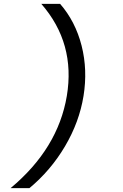

<svg xmlns="http://www.w3.org/2000/svg" viewBox="-20 -810 640 1000"><path d="M133 170H35Q282 -36 328 -310Q374 -585 195 -790H293Q373 -698 405 -572Q437 -446 415 -310Q393 -174 318.5 -48Q244 78 133 170Z"/></svg>

Font: CommitMono
Style: Italic
Weight: 400
Monospace: yes
Designer: Eigil Nikolajsen
Foundry: Eigil Nikolajsen
Version: Version 1.143